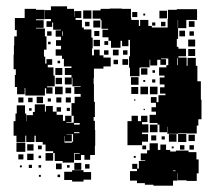

<svg xmlns="http://www.w3.org/2000/svg" viewBox="-20 -557 703 607"><path d="M295 -382H307V-375H330V-347H307V-340H277V-310H276V-292H277V-235H280V-187H276V-175H280V-146H281V-96H280V-67H265V-52H247V-67H236V-51H216V-71H232V-73H214V-43H178V-48H153V-73H148V-79H124V-100H115V-108H93V-128H89V-108H63V-128H60V-107H32V-128H23V-174H29V-198H33V-224H59V-198H63V-174H64V-193H84V-203H90V-227H122V-204H125V-222H147V-204H159V-194H179V-175H186V-191H206V-171H190V-169H213V-191H206V-231H216V-251H235V-260H215V-282H235V-284H209V-311H207V-290H185V-312H206V-320H185V-342H206V-347H182V-371H176V-381H156V-401H173V-412H157V-430H173V-441H156V-461H173V-463H148V-486H145V-472H127V-490H141V-497H122V-525H141V-537H192V-529H214V-504H215V-522H237V-500H219V-494H239V-470H245V-464H269V-438H273V-404H271V-382H277V-400H295ZM615 -300V-242H617V-180H607V-160H602V-135H570V-136H543V-134H509V-156H508V-139H484V-163H478V-168H453V-194H473V-204H459V-218H473V-232H457V-250H475V-234H481V-256H503V-261H486V-281H500V-290H485V-312H500V-318H483V-344H506V-351H512V-372H489V-370H505V-352H487V-368H477V-350H455V-368H453V-344H424V-343H421V-316H391V-343H388V-379H391V-431H386V-411H366V-428H361V-406H331V-428H323V-439H304V-463H322V-466H301V-493H298V-498H273V-524H298V-529H327V-530H365V-529H394V-500H395V-494H419V-475H423V-494H449V-475H460V-470H510V-497H511V-526H539V-528H603V-494H569V-468H543V-494H542V-468H543V-434H539V-409H544V-403H568V-379H544V-375H570V-349H573V-374H599V-349H604V-300ZM27 -320H30V-338H23V-384H24V-413H25V-442H33V-462H27V-500H58V-529H94V-526H121V-496H94V-493H118V-469H94V-467H122V-442H127V-400H119V-378H123V-356H127V-370H145V-352H131V-344H149V-318H153V-284H129V-281H146V-261H126V-278H122V-255H60V-279H58V-259H34V-282H27ZM243 -524H269V-498H243ZM484 -523H508V-499H484ZM398 -519H414V-503H398ZM433 -514H439V-508H433ZM275 -492H297V-470H275ZM577 -490H595V-472H577ZM263 -488V-474H249V-488ZM503 -488V-474H489V-488ZM461 -486H471V-476H461ZM565 -460V-442H547V-460ZM278 -443V-459H294V-443ZM129 -458H143V-444H129ZM176 -444H178V-458H176ZM593 -458V-444H579V-458ZM575 -432H597V-410H575ZM296 -411H276V-431H296ZM310 -415V-427H322V-415ZM140 -425V-417H132V-425ZM597 -380H575V-402H597ZM355 -382H337V-400H355ZM323 -384H309V-398H323ZM369 -384V-398H383V-384ZM542 -373H540V-351H542ZM385 -352H367V-370H385ZM353 -354H339V-368H353ZM162 -357V-365H170V-357ZM177 -320H155V-342H177ZM426 -341H446V-321H426ZM462 -327V-335H470V-327ZM394 -313H418V-289H394ZM176 -311V-291H156V-311ZM471 -296H461V-306H471ZM439 -304V-298H433V-304ZM178 -259H154V-283H178ZM448 -259H424V-283H448ZM478 -259H454V-283H478ZM395 -282H417V-260H395ZM187 -280H205V-262H187ZM116 -251V-231H96V-251ZM54 -249V-233H38V-249ZM174 -249V-233H158V-249ZM188 -249H204V-233H188ZM69 -248H83V-234H69ZM141 -246V-236H131V-246ZM408 -243V-239H404V-243ZM159 -218H173V-204H159ZM201 -216V-206H191V-216ZM80 -215V-207H72V-215ZM438 -213V-209H434V-213ZM448 -109H429V-98H383V-174H396V-191H416V-174H426V-191H446V-171H429V-164H449V-138H429V-133H448ZM214 -163H232V-168H214ZM478 -139H454V-163H478ZM231 -136V-139H214V-136ZM569 -134V-108H543V-134ZM211 -109V-133H190V-132H207V-110H185V-127H184V-106H208V-109ZM514 -133H538V-109H514ZM576 -131H596V-111H576ZM458 -113V-129H474V-113ZM491 -116V-126H501V-116ZM60 -77H32V-105H60ZM576 -76H601V-53H608V-9H602V15H570V13H542V-10H541V14H527V30H465V27H438V22H413V14H391V-16H413V-23H398V-39H414V-24H419V-48H439V-50H425V-72H445V-82H453V-104H479V-83H487V-100H505V-83H518V-78H536V-81H576ZM86 -81H66V-101H86ZM549 -84V-98H563V-84ZM593 -98V-84H579V-98ZM112 -85H100V-97H112ZM442 -97V-85H430V-97ZM529 -94V-88H523V-94ZM148 -49H124V-73H148ZM86 -51H66V-71H86ZM54 -53H38V-69H54ZM110 -57H102V-65H110ZM409 -64V-58H403V-64ZM215 -20V-42H237V-20ZM175 -22H157V-40H175ZM249 -24V-38H263V-24ZM81 -26H71V-36H81ZM110 -27H102V-35H110ZM192 -27V-35H200V-27ZM49 -28H43V-34H49ZM208 -19H244V-13H268V11H244V17H208V12H183V-14H208ZM535 -18H527V-16H535ZM170 3H162V-5H170ZM109 2H103V-4H109Z"/></svg>

Font: Rubik-Storm
Style: Regular
Weight: 400
Designer: NaN (generative design), Hubert & Fischer (Rubik source font outlines)
Foundry: NaN, Hubert & Fischer
Version: Version 1.000